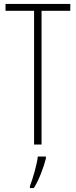

<svg xmlns="http://www.w3.org/2000/svg" viewBox="-20 -734 385 975"><path d="M191 0V-679H337V-714H8V-679H153V0ZM213 71V61H172C168 101 146 175 132 211V221H152C179 177 201 118 213 71Z"/></svg>

Font: Noto Sans Kannada ExtraCondensed ExtraLight
Style: Regular
Weight: 200
Width: 2
Designer: Jelle Bosma - Monotype Design Team
Foundry: Monotype Imaging Inc.
Version: Version 2.005